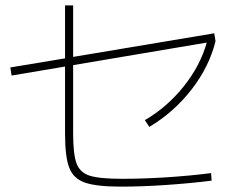

<svg xmlns="http://www.w3.org/2000/svg" viewBox="-20 -738 904 719"><path d="M223.6 -236.3V-488.8L23.4 -455.1L18.6 -485.4L223.6 -519.5V-717.8H253.9V-524.9L782.2 -613.3L787.1 -584Q763.7 -488.3 697.3 -402.8Q630.9 -317.4 539.1 -262.7L522.5 -288.1Q606 -336.9 667.7 -414.1Q729.5 -491.2 754.4 -578.6L253.9 -494.1V-239.3Q253.9 -160.2 266.6 -126Q279.3 -91.8 315.9 -80.1Q352.5 -68.4 437.5 -68.4Q515.1 -68.4 603.3 -74Q691.4 -79.6 770.5 -89.8L772.5 -61.5Q690.9 -51.3 600.6 -45.2Q510.3 -39.1 433.6 -39.1Q341.8 -39.1 298.6 -54Q255.4 -68.8 239.5 -109.4Q223.6 -149.9 223.6 -236.3Z"/></svg>

Font: Pretendard GOV Thin
Style: Regular
Weight: 100
Designer: Base glyphs from Inter by Rasmus Andersson; Hangeul glyphs from Noto Sans CJK(Source Han Sans) by Jang Soo-young and Kan
Foundry: Kil Hyung-jin
Version: Version 1.309